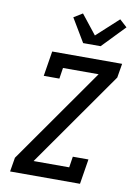

<svg xmlns="http://www.w3.org/2000/svg" viewBox="-105 -1058 809 1125"><g transform="rotate(10 300.0 -495.0)"><path d="M36 0 50 -84 448 -651H236L226 -586H133L157 -735H573L559 -651L161 -84H373L383 -149H476L452 0ZM327 -815 244 -954 296 -986 387 -871 517 -990 561 -950 431 -815Z"/></g></svg>

Font: Iosevka Etoile Medium
Style: Italic
Weight: 500
Italic angle: -9°
Designer: Belleve Invis
Foundry: Belleve Invis
Version: Version 22.1.2; ttfautohint (v1.8.4)